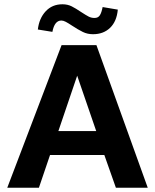

<svg xmlns="http://www.w3.org/2000/svg" viewBox="-20 -878 725 898"><path d="M214 -153 162 0H14L268 -667H431L671 0H522L468 -153ZM341 -524 253 -265H430ZM272 -858Q296 -858 315 -848.5Q334 -839 359 -822Q382 -807 394.5 -800.5Q407 -794 422 -794Q439 -794 447 -806.5Q455 -819 460 -845L531 -833Q526 -778 495 -748Q464 -718 415 -718Q389 -718 367.5 -728.5Q346 -739 317 -758Q299 -770 287.5 -776Q276 -782 267 -782Q235 -782 225 -729L157 -740Q163 -792 193.5 -825Q224 -858 272 -858Z"/></svg>

Font: XXII Aven Bold
Style: Regular
Weight: 700
Designer: Lecter Johnson
Foundry: Doubletwo Studios
Version: Version 1.001